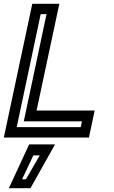

<svg xmlns="http://www.w3.org/2000/svg" viewBox="-32 -720 598 1005"><path d="M-12 0 137 -700H278.5L159.5 -141.5H463.5L433.5 0ZM55.5 -54.5H390.5L397 -85H92.5L211.5 -646H181ZM14.5 265 120.5 36H256L127.5 265ZM83.5 218.5H103.5L176 93.5H142.5Z"/></svg>

Font: Tourney SemiBold
Style: Italic
Weight: 600
Italic angle: -12°
Version: Version 1.015